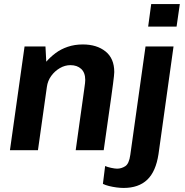

<svg xmlns="http://www.w3.org/2000/svg" viewBox="-20 -740 912 946"><path d="M29 0 101 -511H204L208 -436Q228 -459 254 -478.5Q280 -498 314 -509.5Q348 -521 388 -521Q457 -521 500 -486.5Q543 -452 543 -385Q543 -378 541.5 -365Q540 -352 537 -327.5Q534 -303 528 -261Q522 -219 513 -155.5Q504 -92 491 0H353Q365 -88 373.5 -147Q382 -206 387 -243Q392 -280 395 -300.5Q398 -321 399 -330.5Q400 -340 400 -346Q400 -382 380 -400.5Q360 -419 327 -419Q300 -419 275 -404.5Q250 -390 232.5 -366Q215 -342 211 -312L167 0ZM589 186Q573 186 554 183.5Q535 181 517 176.5Q499 172 487 166L498 78Q509 83 527.5 87Q546 91 557 91Q578 91 597 79Q616 67 622 23L697 -511H835L761 19Q748 105 705.5 145.5Q663 186 589 186ZM710 -609 725 -720H866L850 -609Z"/></svg>

Font: Chivo SemiBold
Style: Italic
Weight: 600
Italic angle: -8.05°
Designer: Hector Gatti
Foundry: Omnibus-Type
Version: Version 2.002